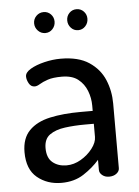

<svg xmlns="http://www.w3.org/2000/svg" viewBox="-50 -709 548 757"><g transform="rotate(-5 223.5 -330.5)"><path d="M163 8Q107 8 67.5 -24.5Q28 -57 28 -125Q28 -180 58 -210.5Q88 -241 140.5 -252.5Q193 -264 262 -264H310V-285Q310 -315 299 -343.5Q288 -372 264.5 -390.5Q241 -409 200 -409Q165 -409 144.5 -402Q124 -395 112 -387.5Q100 -380 91 -380Q76 -380 68 -394.5Q60 -409 60 -422Q60 -438 82 -451Q104 -464 137 -472Q170 -480 202 -480Q272 -480 314 -452Q356 -424 374.5 -380Q393 -336 393 -286V-30Q393 -18 381.5 -9Q370 0 352 0Q336 0 325 -9Q314 -18 314 -30V-70Q288 -40 251 -16Q214 8 163 8ZM189 -59Q218 -59 245.5 -75Q273 -91 291.5 -115Q310 -139 310 -161V-213H275Q233 -213 195.5 -208Q158 -203 135 -186.5Q112 -170 112 -134Q112 -95 134 -77Q156 -59 189 -59ZM281 -586Q264 -586 252.5 -598.5Q241 -611 241 -628Q241 -645 252.5 -657Q264 -669 281 -669Q298 -669 309.5 -657Q321 -645 321 -628Q321 -611 309.5 -598.5Q298 -586 281 -586ZM151 -586Q134 -586 122 -598.5Q110 -611 110 -628Q110 -645 122 -657Q134 -669 151 -669Q168 -669 179.5 -657Q191 -645 191 -628Q191 -611 179.5 -598.5Q168 -586 151 -586Z"/></g></svg>

Font: Dosis ExtraLight Medium
Style: Regular
Weight: 500
Version: Version 3.001; ttfautohint (v1.8.2)